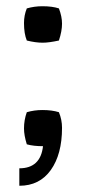

<svg xmlns="http://www.w3.org/2000/svg" viewBox="-20 -469 274 616"><path d="M169 -339Q137 -332 117 -332Q94 -332 66 -339Q57 -361 57 -395Q57 -420 66 -442Q90 -449 116 -449Q148 -449 169 -442Q179 -416 179 -393Q179 -369 169 -339ZM179 -59Q179 26 143 76.5Q107 127 42 127V71Q110 71 118 0Q87 0 66 -6Q57 -35 57 -57Q57 -84 66 -109Q90 -116 116 -116Q147 -116 169 -109Q179 -85 179 -59Z"/></svg>

Font: Coupeur_Texte
Style: Regular
Weight: 400
Designer: Léa Rolland
Version: Version 1.000;PS 001.000;hotconv 1.0.88;makeotf.lib2.5.64775